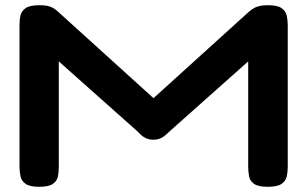

<svg xmlns="http://www.w3.org/2000/svg" viewBox="-20 -709 1181 738"><path d="M130 9Q95 9 79 -2Q63 -13 59 -30.5Q55 -48 55 -68V-615Q55 -634 59 -650.5Q63 -667 79 -678Q95 -689 132 -689Q150 -689 162 -686.5Q174 -684 183 -679Q192 -674 202 -665L584 -319H556L938 -665Q950 -675 960.5 -680Q971 -685 983 -687Q995 -689 1010 -689Q1046 -689 1062 -678Q1078 -667 1082 -649.5Q1086 -632 1086 -613V-66Q1086 -47 1082 -30Q1078 -13 1062 -2Q1046 9 1009 9Q973 9 957 -2Q941 -13 937.5 -31Q934 -49 934 -68V-473L634 -206Q628 -201 620 -193Q612 -185 599.5 -178.5Q587 -172 570 -172Q553 -172 540.5 -178Q528 -184 520 -192.5Q512 -201 505 -207L206 -473V-66Q206 -47 202.5 -30Q199 -13 183 -2Q167 9 130 9Z"/></svg>

Font: Fredoka Expanded SemiBold
Style: Regular
Weight: 600
Width: 7
Designer: Ben Nathan
Foundry: Milena B. Brandão, Ben Nathan
Version: Version 2.001